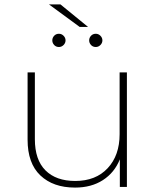

<svg xmlns="http://www.w3.org/2000/svg" viewBox="-20 -847 706 870"><path d="M320 3Q221 3 163 -52Q105 -107 105 -214V-519H138V-216Q138 -123 186 -75Q234 -27 321 -27Q414 -27 468 -85Q522 -143 522 -239V-519H555V0H523V-125Q499 -65 446.5 -31Q394 3 320 3ZM247 -634Q234 -634 225.5 -643Q217 -652 217 -664Q217 -676 225.5 -685Q234 -694 247 -694Q259 -694 268 -685Q277 -676 277 -664Q277 -652 268 -643Q259 -634 247 -634ZM414 -634Q401 -634 392.5 -643Q384 -652 384 -664Q384 -676 392.5 -685Q401 -694 414 -694Q426 -694 435 -685Q444 -676 444 -664Q444 -652 435 -643Q426 -634 414 -634ZM341 -725 202 -827H254L379 -725Z"/></svg>

Font: Montserrat ExtraLight
Style: Regular
Weight: 200
Designer: Julieta Ulanovsky
Foundry: Julieta Ulanovsky
Version: Version 9.000; ttfautohint (v1.8.4.7-5d5b)